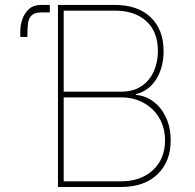

<svg xmlns="http://www.w3.org/2000/svg" viewBox="-20 -747 779 767"><path d="M211.6 0V-727.3H438.9Q530.5 -727.3 582 -677.9Q633.5 -628.6 633.5 -542.6Q633.5 -478.3 604.6 -431.3Q575.6 -384.2 522.7 -370.7V-367.9Q562.1 -364.7 593.8 -340.6Q625.4 -316.4 643.6 -276.6Q661.9 -236.9 661.9 -186.1Q661.9 -101.9 609.4 -51Q556.8 0 463.1 0ZM234.4 -22.7H463.1Q543 -22.7 591.1 -67.6Q639.2 -112.6 639.2 -186.1Q639.2 -236.5 616.5 -275.2Q593.8 -313.9 554.2 -335.9Q514.6 -358 463.1 -358H234.4ZM234.4 -380.7H463.1Q512.8 -380.7 545.5 -403.1Q578.1 -425.4 594.5 -462.4Q610.8 -499.3 610.8 -542.6Q610.8 -620 564.6 -662.3Q518.5 -704.5 438.9 -704.5H234.4ZM179 -697.4H144.9Q117.9 -697.1 106.2 -685.4Q94.5 -673.7 92 -654.5Q89.5 -635.3 89.5 -612.2V-599.4H61.1V-625Q61.4 -647.4 69.6 -671Q77.8 -694.6 95.9 -710.9Q114 -727.3 143.5 -727.3H179Z"/></svg>

Font: Inter Thin BETA
Style: Regular
Weight: 100
Designer: Rasmus Andersson
Foundry: rsms
Version: Version 3.011;git-f93a4a705